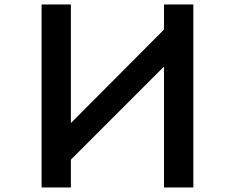

<svg xmlns="http://www.w3.org/2000/svg" viewBox="-20 -805 1040 850"><path d="M164.1 -785.2H293.9V-260.3L706.1 -674.3V-785.2H835.9V24.9H706.1V-510.3L293.9 -98.1V24.9H164.1Z"/></svg>

Font: FORM UDPGothic
Style: Bold
Weight: 700
Foundry: Pronama LLC
Version: Version 1.051